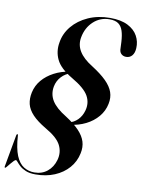

<svg xmlns="http://www.w3.org/2000/svg" viewBox="-102 -779 786 1041"><g transform="rotate(10 290.5 -258.0)"><path d="M166.5 195Q134 195 113 186.2Q92 177.5 79.5 166Q67 154.5 60.2 145.8Q53.5 137 49 137Q45.5 137 38 144.5Q30.5 152 22.2 162.2Q14 172.5 7.5 180.2Q1 188 -1 188Q-3 188 -4 186.2Q-5 184.5 -4.5 182L27.5 4.5Q28.5 1 29.5 -0.8Q30.5 -2.5 32 -2.5Q34.5 -3 35.5 -1.8Q36.5 -0.5 36.5 3Q41 74 57.5 113.5Q74 153 100.2 169.2Q126.5 185.5 158.5 185.5Q200.5 185.5 230 161.5Q259.5 137.5 271 97Q283 54.5 264 15.8Q245 -23 178.5 -61Q130 -89.5 103.8 -117.2Q77.5 -145 70.2 -174.8Q63 -204.5 70.5 -239.5Q79 -278.5 104.5 -308.5Q130 -338.5 168.5 -358.8Q207 -379 254.5 -386.5L261 -378Q232 -370 210.5 -347.2Q189 -324.5 182.5 -292Q174.5 -249 196.5 -213.2Q218.5 -177.5 275.5 -143Q323 -112.5 350.2 -83.8Q377.5 -55 386.8 -25Q396 5 388.5 39.5Q379 86 348.5 121Q318 156 271.5 175.5Q225 195 166.5 195ZM417.5 -703Q366 -703 329 -668.8Q292 -634.5 282 -580.5Q274 -538.5 295.8 -502.8Q317.5 -467 369 -435.5Q418.5 -404 448 -374.8Q477.5 -345.5 488 -315.5Q498.5 -285.5 491 -250.5Q483 -210.5 456.5 -179Q430 -147.5 390.5 -127.8Q351 -108 303 -102.5L295.5 -114Q324 -120.5 344.5 -141.2Q365 -162 373.5 -192.5Q386 -236 364.8 -274.2Q343.5 -312.5 272 -354Q204 -394 183 -438.2Q162 -482.5 171 -532Q178.5 -582 212 -622.5Q245.5 -663 299 -687Q352.5 -711 419 -711Q479 -711 516.8 -691.8Q554.5 -672.5 571.5 -641.2Q588.5 -610 586.5 -574.5Q585.5 -548 573 -533Q560.5 -518 540 -518Q524 -518 513 -528.2Q502 -538.5 502.5 -560L501 -593.5Q499 -630 491 -654.2Q483 -678.5 465.8 -690.8Q448.5 -703 417.5 -703Z"/></g></svg>

Font: Fraunces 120pt SemiBold
Style: Italic
Weight: 600
Italic angle: -16°
Version: Version 1.000;[b76b70a41]